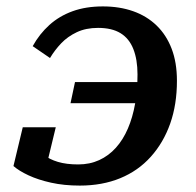

<svg xmlns="http://www.w3.org/2000/svg" viewBox="-20 -567 613 599"><path d="M462 -311 450 -245H200L214 -311ZM286 -480Q248 -480 219.5 -466.5Q191 -453 171 -432Q151 -411 136 -386L82 -423Q103 -461 134 -489Q165 -517 206.5 -532Q248 -547 301 -547Q353 -547 395.5 -532Q438 -517 468.5 -487.5Q499 -458 515.5 -415Q532 -372 532 -315Q532 -241 511 -181.5Q490 -122 450.5 -78Q411 -34 355 -11Q299 12 229 12Q180 12 139.5 3Q99 -6 69 -20Q39 -34 22 -49L51 -170H154L125 -50Q116 -50 108.5 -56.5Q101 -63 96.5 -73Q92 -83 91 -94Q90 -105 94 -115Q101 -97 117.5 -83.5Q134 -70 160.5 -62Q187 -54 224 -54Q260 -54 289.5 -67.5Q319 -81 341.5 -106Q364 -131 379 -166Q394 -201 401.5 -243.5Q409 -286 409 -335Q409 -381 396 -414Q383 -447 356 -463.5Q329 -480 286 -480Z"/></svg>

Font: Roboto Serif Medium
Style: Italic
Weight: 500
Italic angle: -10°
Designer: Greg Gazdowicz
Foundry: Commercial Type
Version: Version 1.008